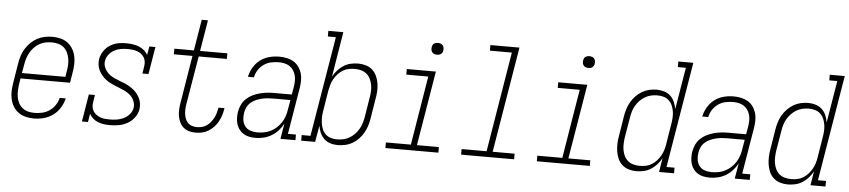

<svg xmlns="http://www.w3.org/2000/svg" viewBox="-44 -995 5587 1263"><g transform="rotate(5 2750.0 -363.5)"><path d="M201 8Q173 8 146.5 1.5Q120 -5 99 -20Q78 -35 64.5 -57.5Q51 -80 45 -106Q39 -132 40 -160Q41 -188 46 -215L67 -345Q71 -370 79 -395Q87 -420 101 -442.5Q115 -465 134.5 -484Q154 -503 177.5 -515.5Q201 -528 226.5 -533Q252 -538 277 -538Q304 -538 330.5 -531.5Q357 -525 377.5 -509.5Q398 -494 411.5 -471.5Q425 -449 430.5 -423Q436 -397 435 -369.5Q434 -342 429 -315L418 -247H91L85 -209Q82 -188 81 -166Q80 -144 83.5 -123.5Q87 -103 96.5 -84.5Q106 -66 122 -53Q138 -40 158.5 -34.5Q179 -29 201 -29Q226 -29 251.5 -34.5Q277 -40 299.5 -55Q322 -70 337.5 -93Q353 -116 359 -142H399Q391 -109 373 -79.5Q355 -50 327 -29.5Q299 -9 266 -0.5Q233 8 201 8ZM384 -283 390 -321Q394 -342 395 -364Q396 -386 392 -406.5Q388 -427 379 -445.5Q370 -464 354.5 -477Q339 -490 318.5 -495.5Q298 -501 276 -501Q255 -501 234.5 -497Q214 -493 194.5 -482Q175 -471 159.5 -454.5Q144 -438 133.5 -419.5Q123 -401 116.5 -380.5Q110 -360 107 -339L97 -283Z M702 8Q702 8 702 8Q702 8 702 8Q682 8 661.5 5Q641 2 623.5 -5Q606 -12 591 -25Q576 -38 567 -55L558 0H518L548 -181H588L581 -136Q578 -120 579.5 -104Q581 -88 589 -74.5Q597 -61 609.5 -52Q622 -43 636.5 -37.5Q651 -32 667 -30.5Q683 -29 699 -29Q722 -29 745 -32.5Q768 -36 790 -46.5Q812 -57 828.5 -76Q845 -95 849 -118Q852 -137 846.5 -155Q841 -173 830.5 -187Q820 -201 805.5 -211Q791 -221 775 -228.5Q759 -236 742 -242.5Q725 -249 708.5 -256Q692 -263 676.5 -271.5Q661 -280 647.5 -291.5Q634 -303 623 -317Q612 -331 604.5 -347Q597 -363 594.5 -381.5Q592 -400 595 -419Q598 -437 606.5 -454.5Q615 -472 627.5 -486.5Q640 -501 656.5 -511.5Q673 -522 691 -528Q709 -534 727.5 -536Q746 -538 764 -538Q785 -538 806.5 -535Q828 -532 847 -524.5Q866 -517 882 -504Q898 -491 907 -473L917 -530H957L927 -349H887L894 -394Q897 -410 895.5 -426Q894 -442 886 -455.5Q878 -469 866 -478Q854 -487 839.5 -492Q825 -497 809 -499Q793 -501 777 -501Q755 -501 732.5 -497.5Q710 -494 689.5 -483Q669 -472 653.5 -453Q638 -434 635 -412Q631 -393 636.5 -375.5Q642 -358 652.5 -344Q663 -330 677.5 -319.5Q692 -309 708 -301.5Q724 -294 741 -288Q758 -282 774.5 -275Q791 -268 806.5 -259Q822 -250 835.5 -239Q849 -228 860 -214Q871 -200 878.5 -184Q886 -168 888.5 -149.5Q891 -131 888 -112Q883 -83 864 -57.5Q845 -32 817.5 -17Q790 -2 761 3Q732 8 702 8Z M1269 8Q1246 8 1225 2Q1204 -4 1188 -18Q1172 -32 1163 -51.5Q1154 -71 1150.5 -93Q1147 -115 1148.5 -137.5Q1150 -160 1154 -183L1205 -493H1082V-530H1211L1245 -735H1286L1252 -530H1432V-493H1246L1193 -177Q1190 -160 1189 -142.5Q1188 -125 1190 -108.5Q1192 -92 1198 -77Q1204 -62 1215 -50.5Q1226 -39 1242 -34Q1258 -29 1275 -29Q1291 -29 1307.5 -33Q1324 -37 1338.5 -47Q1353 -57 1364 -70.5Q1375 -84 1383 -99Q1391 -114 1396 -130Q1401 -146 1404 -162Q1404 -164 1404 -166Q1404 -168 1405 -169H1445Q1444 -167 1444 -165Q1444 -163 1443 -161Q1440 -139 1433 -118.5Q1426 -98 1415 -78Q1404 -58 1388 -41.5Q1372 -25 1352.5 -13Q1333 -1 1311.5 3.5Q1290 8 1269 8Z M1665 8Q1643 8 1623 4Q1603 0 1586 -10Q1569 -20 1557 -36Q1545 -52 1539 -71Q1533 -90 1532.5 -111Q1532 -132 1535 -153Q1539 -176 1549.5 -199Q1560 -222 1578.5 -239.5Q1597 -257 1619.5 -268Q1642 -279 1666 -285.5Q1690 -292 1713.5 -294.5Q1737 -297 1760 -297H1878L1887 -349Q1890 -368 1890.5 -387.5Q1891 -407 1886 -425Q1881 -443 1871 -458Q1861 -473 1846 -483Q1831 -493 1812 -497Q1793 -501 1774 -501Q1749 -501 1723.5 -495.5Q1698 -490 1676 -474.5Q1654 -459 1639.5 -436.5Q1625 -414 1620 -388H1580Q1585 -410 1594 -430.5Q1603 -451 1617 -469Q1631 -487 1649.5 -501Q1668 -515 1689 -523Q1710 -531 1731.5 -534.5Q1753 -538 1774 -538Q1799 -538 1823.5 -533Q1848 -528 1868.5 -516Q1889 -504 1903 -484.5Q1917 -465 1924 -442Q1931 -419 1930.5 -393.5Q1930 -368 1926 -343L1875 -37H1928V0H1829L1846 -102Q1833 -77 1813.5 -55.5Q1794 -34 1769.5 -19.5Q1745 -5 1718 1.5Q1691 8 1665 8ZM1673 -29Q1695 -29 1717.5 -33Q1740 -37 1761 -47.5Q1782 -58 1800 -74.5Q1818 -91 1830.5 -110.5Q1843 -130 1850.5 -152Q1858 -174 1861 -196L1872 -260H1760Q1741 -260 1722.5 -258.5Q1704 -257 1684.5 -252.5Q1665 -248 1646.5 -240Q1628 -232 1612.5 -219Q1597 -206 1588 -188Q1579 -170 1576 -151Q1572 -127 1575 -103.5Q1578 -80 1591.5 -62Q1605 -44 1627 -36.5Q1649 -29 1673 -29Z M2208 8Q2182 8 2158 0.5Q2134 -7 2117 -23.5Q2100 -40 2090 -62.5Q2080 -85 2077 -109L2058 0H1966V-37H2024L2134 -698H2081V-735H2180L2131 -437Q2143 -460 2160.5 -479.5Q2178 -499 2200 -513Q2222 -527 2247 -532.5Q2272 -538 2296 -538Q2322 -538 2347 -530.5Q2372 -523 2390 -506.5Q2408 -490 2418.5 -467Q2429 -444 2433 -419Q2437 -394 2435.5 -367.5Q2434 -341 2429 -315L2408 -185Q2404 -160 2396.5 -136Q2389 -112 2376 -89.5Q2363 -67 2345 -48Q2327 -29 2304.5 -16Q2282 -3 2257 2.5Q2232 8 2208 8ZM2200 -29Q2221 -29 2241.5 -33.5Q2262 -38 2281 -49Q2300 -60 2315.5 -76Q2331 -92 2342 -111Q2353 -130 2359 -150Q2365 -170 2369 -191L2390 -321Q2394 -342 2395 -364Q2396 -386 2392 -406.5Q2388 -427 2379 -445.5Q2370 -464 2354.5 -477Q2339 -490 2318.5 -495.5Q2298 -501 2277 -501Q2257 -501 2236.5 -497Q2216 -493 2198 -482Q2180 -471 2165.5 -455Q2151 -439 2140.5 -420.5Q2130 -402 2124.5 -382.5Q2119 -363 2115 -343L2094 -213Q2090 -192 2089 -170Q2088 -148 2091 -127.5Q2094 -107 2101.5 -88Q2109 -69 2123.5 -55Q2138 -41 2158 -35Q2178 -29 2200 -29Z M2522 0V-37H2687L2762 -493H2617V-530H2809L2727 -37H2872V0ZM2806 -641Q2797 -641 2788.5 -644Q2780 -647 2774.5 -654Q2769 -661 2767.5 -670.5Q2766 -680 2768 -690Q2769 -696 2772 -702Q2775 -708 2781 -712Q2787 -716 2793.5 -717.5Q2800 -719 2806 -719Q2816 -719 2824.5 -716Q2833 -713 2838.5 -706Q2844 -699 2845.5 -689.5Q2847 -680 2845 -670Q2844 -664 2840.5 -658Q2837 -652 2831.5 -648Q2826 -644 2819.5 -642.5Q2813 -641 2806 -641Z M3022 0V-37H3187L3296 -698H3151V-735H3343L3227 -37H3372V0Z M3522 0V-37H3687L3762 -493H3617V-530H3809L3727 -37H3872V0ZM3806 -641Q3797 -641 3788.5 -644Q3780 -647 3774.5 -654Q3769 -661 3767.5 -670.5Q3766 -680 3768 -690Q3769 -696 3772 -702Q3775 -708 3781 -712Q3787 -716 3793.5 -717.5Q3800 -719 3806 -719Q3816 -719 3824.5 -716Q3833 -713 3838.5 -706Q3844 -699 3845.5 -689.5Q3847 -680 3845 -670Q3844 -664 3840.5 -658Q3837 -652 3831.5 -648Q3826 -644 3819.5 -642.5Q3813 -641 3806 -641Z M4179 8Q4153 8 4128.5 0.5Q4104 -7 4085.5 -23.5Q4067 -40 4057 -63Q4047 -86 4043 -111Q4039 -136 4040 -162.5Q4041 -189 4046 -215L4067 -345Q4071 -370 4078.5 -394Q4086 -418 4099 -440.5Q4112 -463 4130.5 -482Q4149 -501 4171.5 -514Q4194 -527 4218.5 -532.5Q4243 -538 4268 -538Q4293 -538 4317 -530.5Q4341 -523 4358.5 -506.5Q4376 -490 4385.5 -467.5Q4395 -445 4399 -421L4445 -698H4392V-735H4491L4375 -37H4428V0H4329L4344 -93Q4332 -70 4314.5 -50.5Q4297 -31 4275 -17Q4253 -3 4228 2.5Q4203 8 4179 8ZM4198 -29Q4218 -29 4238.5 -33Q4259 -37 4277 -48Q4295 -59 4309.5 -75Q4324 -91 4334.5 -109.5Q4345 -128 4351 -147.5Q4357 -167 4360 -187L4381 -317Q4385 -338 4386.5 -360Q4388 -382 4385 -402.5Q4382 -423 4374 -442Q4366 -461 4351.5 -475Q4337 -489 4317 -495Q4297 -501 4275 -501Q4254 -501 4233.5 -496.5Q4213 -492 4194 -481Q4175 -470 4159.5 -454Q4144 -438 4133 -419Q4122 -400 4116 -380Q4110 -360 4107 -339L4085 -209Q4082 -188 4081 -166Q4080 -144 4083.5 -123.5Q4087 -103 4096 -84.5Q4105 -66 4120.5 -53Q4136 -40 4156.5 -34.5Q4177 -29 4198 -29Z M4665 8Q4643 8 4623 4Q4603 0 4586 -10Q4569 -20 4557 -36Q4545 -52 4539 -71Q4533 -90 4532.5 -111Q4532 -132 4535 -153Q4539 -176 4549.5 -199Q4560 -222 4578.5 -239.5Q4597 -257 4619.5 -268Q4642 -279 4666 -285.5Q4690 -292 4713.5 -294.5Q4737 -297 4760 -297H4878L4887 -349Q4890 -368 4890.5 -387.5Q4891 -407 4886 -425Q4881 -443 4871 -458Q4861 -473 4846 -483Q4831 -493 4812 -497Q4793 -501 4774 -501Q4749 -501 4723.5 -495.5Q4698 -490 4676 -474.5Q4654 -459 4639.5 -436.5Q4625 -414 4620 -388H4580Q4585 -410 4594 -430.5Q4603 -451 4617 -469Q4631 -487 4649.5 -501Q4668 -515 4689 -523Q4710 -531 4731.5 -534.5Q4753 -538 4774 -538Q4799 -538 4823.5 -533Q4848 -528 4868.5 -516Q4889 -504 4903 -484.5Q4917 -465 4924 -442Q4931 -419 4930.5 -393.5Q4930 -368 4926 -343L4875 -37H4928V0H4829L4846 -102Q4833 -77 4813.5 -55.5Q4794 -34 4769.5 -19.5Q4745 -5 4718 1.5Q4691 8 4665 8ZM4673 -29Q4695 -29 4717.5 -33Q4740 -37 4761 -47.5Q4782 -58 4800 -74.5Q4818 -91 4830.5 -110.5Q4843 -130 4850.5 -152Q4858 -174 4861 -196L4872 -260H4760Q4741 -260 4722.5 -258.5Q4704 -257 4684.5 -252.5Q4665 -248 4646.5 -240Q4628 -232 4612.5 -219Q4597 -206 4588 -188Q4579 -170 4576 -151Q4572 -127 4575 -103.5Q4578 -80 4591.5 -62Q4605 -44 4627 -36.5Q4649 -29 4673 -29Z M5179 8Q5153 8 5128.5 0.5Q5104 -7 5085.5 -23.5Q5067 -40 5057 -63Q5047 -86 5043 -111Q5039 -136 5040 -162.5Q5041 -189 5046 -215L5067 -345Q5071 -370 5078.5 -394Q5086 -418 5099 -440.5Q5112 -463 5130.5 -482Q5149 -501 5171.5 -514Q5194 -527 5218.5 -532.5Q5243 -538 5268 -538Q5293 -538 5317 -530.5Q5341 -523 5358.5 -506.5Q5376 -490 5385.5 -467.5Q5395 -445 5399 -421L5445 -698H5392V-735H5491L5375 -37H5428V0H5329L5344 -93Q5332 -70 5314.5 -50.5Q5297 -31 5275 -17Q5253 -3 5228 2.5Q5203 8 5179 8ZM5198 -29Q5218 -29 5238.5 -33Q5259 -37 5277 -48Q5295 -59 5309.5 -75Q5324 -91 5334.5 -109.5Q5345 -128 5351 -147.5Q5357 -167 5360 -187L5381 -317Q5385 -338 5386.5 -360Q5388 -382 5385 -402.5Q5382 -423 5374 -442Q5366 -461 5351.5 -475Q5337 -489 5317 -495Q5297 -501 5275 -501Q5254 -501 5233.5 -496.5Q5213 -492 5194 -481Q5175 -470 5159.5 -454Q5144 -438 5133 -419Q5122 -400 5116 -380Q5110 -360 5107 -339L5085 -209Q5082 -188 5081 -166Q5080 -144 5083.5 -123.5Q5087 -103 5096 -84.5Q5105 -66 5120.5 -53Q5136 -40 5156.5 -34.5Q5177 -29 5198 -29Z"/></g></svg>

Font: Iosevka Slab XLtObl
Style: Regular
Weight: 200
Italic angle: -9°
Monospace: yes
Designer: Belleve Invis
Foundry: Belleve Invis
Version: Version 11.1.1; ttfautohint (v1.8.3)